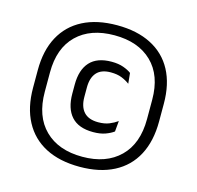

<svg xmlns="http://www.w3.org/2000/svg" viewBox="-98 -754 891 869"><g transform="rotate(15 347.0 -319.5)"><path d="M347.5 12Q253.5 12 187.5 -22.2Q121.5 -56.5 86.8 -121.8Q52 -187 52 -279.5V-362Q52 -454 86.8 -518.5Q121.5 -583 187.5 -617Q253.5 -651 347.5 -651Q441 -651 507.2 -617Q573.5 -583 608 -518.5Q642.5 -454 642.5 -362V-279.5Q642.5 -187 608 -121.8Q573.5 -56.5 507.2 -22.2Q441 12 347.5 12ZM366 -155.5Q297.5 -155.5 264 -192.8Q230.5 -230 230.5 -299.5V-342Q230.5 -411 264.2 -448Q298 -485 366 -485Q398 -485 421.5 -476.5Q445 -468 458.5 -457.5L463.5 -408Q447 -420.5 425.8 -429Q404.5 -437.5 374.5 -437.5Q330 -437.5 308.5 -413.2Q287 -389 287 -343.5V-299.5Q287 -253.5 309.2 -229Q331.5 -204.5 376.5 -204.5Q406.5 -204.5 428 -213.2Q449.5 -222 466 -234L461.5 -184Q447 -173 423.2 -164.2Q399.5 -155.5 366 -155.5ZM347.5 -35Q459 -35 523 -97.8Q587 -160.5 587 -275.5V-366Q587 -480 523 -542Q459 -604 347.5 -604Q235.5 -604 171.8 -542Q108 -480 108 -366V-275.5Q108 -160.5 171.8 -97.8Q235.5 -35 347.5 -35Z"/></g></svg>

Font: Anek Gurmukhi
Style: Regular
Weight: 400
Designer: Sarang Kulkarni (Gurmukhi), Yesha Goshar (Latin)
Foundry: Ek Type
Version: Version 1.003